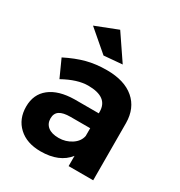

<svg xmlns="http://www.w3.org/2000/svg" viewBox="-180 -890 957 1021"><g transform="rotate(30 298.0 -379.0)"><path d="M384.8 -231.9H264.2Q219.2 -231.9 197.5 -217.5Q175.8 -203.1 175.8 -171.6Q175.8 -140.1 198.5 -121.6Q221.2 -103 264.6 -103Q308.1 -103 343 -126Q377.9 -148.9 384.8 -184.1ZM384.8 -333Q384.8 -422.9 262.7 -422.9Q197.3 -422.9 112.8 -376L64.9 -481.9Q128.9 -514.2 185.1 -529.1Q241.2 -543.9 308.1 -543.9Q416 -543.9 475.6 -492.9Q535.2 -441.9 536.1 -351.1L537.1 0H386.2V-63Q331.5 6.8 216.8 6.8Q131.8 6.8 82 -39.6Q32.2 -85.9 32.2 -161.6Q32.2 -237.3 85.7 -279.5Q139.2 -321.8 236.8 -323.2H384.8ZM261.2 -765.1 365.2 -611.8 252.9 -602.1 125 -711.9Z"/></g></svg>

Font: Montserrat-SemiBold
Style: Regular
Weight: 600
Designer: Julieta Ulanovsky
Foundry: Julieta Ulanovsky
Version: Version 6.001